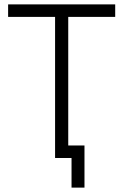

<svg xmlns="http://www.w3.org/2000/svg" viewBox="-20 -720 562 875"><path d="M306 135H365V-57H291V-643H505V-700H17V-643H231V0H306Z"/></svg>

Font: Fixel Display Light
Style: Regular
Weight: 300
Designer: AlfaBravo + MacPaw
Foundry: Kyrylo Tkachov, Marchela Mozhyna, Serhii Makarenko, Maria Weinstein, Zakhar Kryvoshyya
Version: Version 1.211